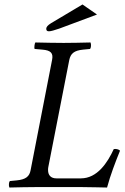

<svg xmlns="http://www.w3.org/2000/svg" viewBox="-20 -837 559 859"><path d="M117 -76C112 -48 96 -34 55 -30L24 -27C20 -23 18 -7 22 2C67 1 103 0 142 0H345C371 0 459 2 459 2C474 -54 496 -111 517 -163C511 -169 499 -172 489 -170C461 -109 415 -39 342 -39H232C208 -39 195 -53 195 -76C195 -80 195 -84 196 -89L290 -569C296 -597 311 -611 352 -615L383 -618C387 -622 389 -638 385 -647C340 -646 304 -645 265 -645C227 -645 182 -646 138 -647C135 -643 132 -623 135 -618L169 -615C208 -612 219 -599 213 -569ZM199 -697C208 -697 224 -702 245 -709L414 -772L349 -817L208 -733C194 -724 187 -717 187 -708C187 -700 191 -697 199 -697Z"/></svg>

Font: Libertinus Serif
Style: Italic
Weight: 400
Italic angle: -12°
Designer: Philipp H. Poll, Khaled Hosny
Foundry: Caleb Maclennan
Version: Version 7.050;RELEASE